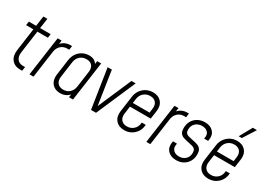

<svg xmlns="http://www.w3.org/2000/svg" viewBox="-18 -1528 3131 2288"><g transform="rotate(30 1547.5 -384.0)"><path d="M240 6Q164 6 124.2 -44.5Q84.5 -95 96 -178L139 -488H39L46 -541H146L166 -680H221L201 -541H346L339 -488H194L151 -178Q143 -119.5 169.8 -84.2Q196.5 -49 248 -49H278L270 6Z M367 0 443 -540H498L487 -466L480 -477Q504 -510 539 -528Q574 -546 615 -546H638L631 -491H602Q552 -491 516.8 -458.8Q481.5 -426.5 474 -373L422 0Z M793.5 12Q745.5 12 710.8 -9.8Q676 -31.5 660 -70.8Q644 -110 651 -162L681 -379Q688.5 -431 715.8 -470Q743 -509 784 -530.5Q825 -552 873 -552Q915.5 -552 944.2 -534.8Q973 -517.5 988 -486L978 -474L987 -540H1042L966 0H911L921 -66L928 -54Q905 -23.5 871 -5.8Q837 12 793.5 12ZM805 -43Q858.5 -43 892.8 -76Q927 -109 934 -161L964 -379Q971 -431 946.8 -464Q922.5 -497 867.5 -497Q814.5 -497 779 -464.8Q743.5 -432.5 736 -379L706 -162Q698.5 -109 725 -76Q751.5 -43 805 -43Z M1214 0 1131 -540H1189L1263 -55H1249L1459 -540H1517L1283 0Z M1674.5 12Q1599.5 12 1557.8 -36Q1516 -84 1527 -162L1557 -379Q1564 -430.5 1591.8 -469.5Q1619.5 -508.5 1661.2 -530.2Q1703 -552 1752.5 -552Q1826.5 -552 1867.8 -504.2Q1909 -456.5 1898 -379L1882 -266H1583L1590 -321H1834L1842 -379Q1849.5 -432.5 1823 -464.8Q1796.5 -497 1744.5 -497Q1692 -497 1655.8 -464.8Q1619.5 -432.5 1612 -379L1582 -162Q1574.5 -109 1601.5 -76Q1628.5 -43 1681 -43Q1733.5 -43 1770.2 -76Q1807 -109 1812 -162L1813 -172H1868L1867 -162Q1862 -111.5 1835.8 -72.2Q1809.5 -33 1767.8 -10.5Q1726 12 1674.5 12Z M1975 0 2051 -540H2106L2095 -466L2088 -477Q2112 -510 2147 -528Q2182 -546 2223 -546H2246L2239 -491H2210Q2160 -491 2124.8 -458.8Q2089.5 -426.5 2082 -373L2030 0Z M2389.5 12Q2316 12 2274.8 -30.8Q2233.5 -73.5 2244 -144L2247 -164H2302L2299 -143Q2292.5 -98 2320.8 -70.5Q2349 -43 2397.5 -43Q2450.5 -43 2485.2 -75.5Q2520 -108 2520 -162.5Q2520 -193 2508.2 -208.2Q2496.5 -223.5 2475 -230.5Q2453.5 -237.5 2424 -243Q2379 -251.5 2346.2 -261.8Q2313.5 -272 2295.8 -295.2Q2278 -318.5 2278 -365.5Q2278 -422 2302.8 -464Q2327.5 -506 2370 -529Q2412.5 -552 2466 -552Q2540.5 -552 2580.8 -509Q2621 -466 2610 -397L2607 -378H2552L2555 -397Q2562 -442 2534.8 -469.5Q2507.5 -497 2458.5 -497Q2405 -497 2369 -464.2Q2333 -431.5 2333 -376.5Q2333 -346 2345 -331Q2357 -316 2379 -309.2Q2401 -302.5 2431 -297Q2475.5 -289 2508 -278.2Q2540.5 -267.5 2558.2 -243.8Q2576 -220 2576 -173Q2576 -117.5 2551.8 -76Q2527.5 -34.5 2485.5 -11.2Q2443.5 12 2389.5 12Z M2831.5 12Q2756.5 12 2714.8 -36Q2673 -84 2684 -162L2714 -379Q2721 -430.5 2748.8 -469.5Q2776.5 -508.5 2818.2 -530.2Q2860 -552 2909.5 -552Q2983.5 -552 3024.8 -504.2Q3066 -456.5 3055 -379L3039 -266H2740L2747 -321H2991L2999 -379Q3006.5 -432.5 2980 -464.8Q2953.5 -497 2901.5 -497Q2849 -497 2812.8 -464.8Q2776.5 -432.5 2769 -379L2739 -162Q2731.5 -109 2758.5 -76Q2785.5 -43 2838 -43Q2890.5 -43 2927.2 -76Q2964 -109 2969 -162L2970 -172H3025L3024 -162Q3019 -111.5 2992.8 -72.2Q2966.5 -33 2924.8 -10.5Q2883 12 2831.5 12ZM2895 -608 2990 -780H3047L2938 -608Z"/></g></svg>

Font: Mohave Light Light
Style: Italic
Weight: 300
Italic angle: -8°
Version: Version 2.003